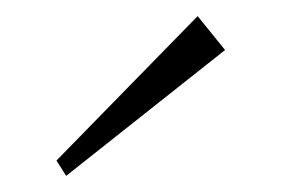

<svg xmlns="http://www.w3.org/2000/svg" viewBox="-20 -974 350 238"><path d="M259 -912 225 -954 50 -775 62 -756Z"/></svg>

Font: Sprat Condensed Medium
Style: Regular
Weight: 500
Width: 3
Designer: Ethan Nakache
Foundry: Collletttivo
Version: Version 2.000;Glyphs 3.2 (3217)